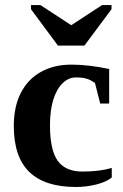

<svg xmlns="http://www.w3.org/2000/svg" viewBox="-20 -725 484 754"><path d="M418.9 -27.8Q397 -10.3 358.2 -0.5Q319.3 9.3 278.3 9.3Q155.8 9.3 95 -49.8Q34.2 -108.9 34.2 -230.5Q34.2 -306.2 61.8 -360.1Q89.4 -414.1 140.6 -442.6Q191.9 -471.2 259.8 -471.2Q328.1 -471.2 408.7 -454.1V-318.4H373.5L353 -398.9Q336.4 -411.1 320.3 -416Q304.2 -420.9 277.8 -420.9Q249 -420.9 225.6 -397.9Q202.1 -375 189.2 -333.3Q176.3 -291.5 176.3 -233.4Q176.3 -135.3 206.8 -93.3Q237.3 -51.3 303.7 -51.3Q371.1 -51.3 418.9 -65.4ZM418 -705.1V-689L311.5 -545.9H207.5L101.6 -689V-705.1H138.7L259.8 -626L380.9 -705.1Z"/></svg>

Font: Tinos
Style: Bold
Weight: 700
Designer: Steve Matteson
Foundry: Monotype Imaging Inc.
Version: Version 1.23